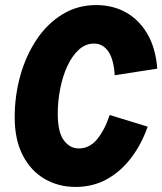

<svg xmlns="http://www.w3.org/2000/svg" viewBox="-20 -729 641 758"><path d="M278 9Q211 9 156.5 -22.5Q102 -54 70 -115.5Q38 -177 38 -266Q38 -352 60.5 -431.5Q83 -511 125 -573.5Q167 -636 226.5 -672.5Q286 -709 360 -709Q424 -709 475.5 -681Q527 -653 560.5 -597.5Q594 -542 601 -458L433 -432Q429 -495 407.5 -526Q386 -557 351 -557Q318 -557 291.5 -533Q265 -509 246.5 -469.5Q228 -430 218 -380.5Q208 -331 208 -280Q208 -207 232 -175Q256 -143 291 -143Q334 -143 364 -180Q394 -217 413 -275L563 -229Q539 -160 498 -106Q457 -52 402 -21.5Q347 9 278 9Z"/></svg>

Font: Red Hat Mono
Style: Italic
Weight: 300
Italic angle: -12°
Monospace: yes
Designer: Pentagram, MCKL
Foundry: Pentagram, MCKL
Version: Version 1.023